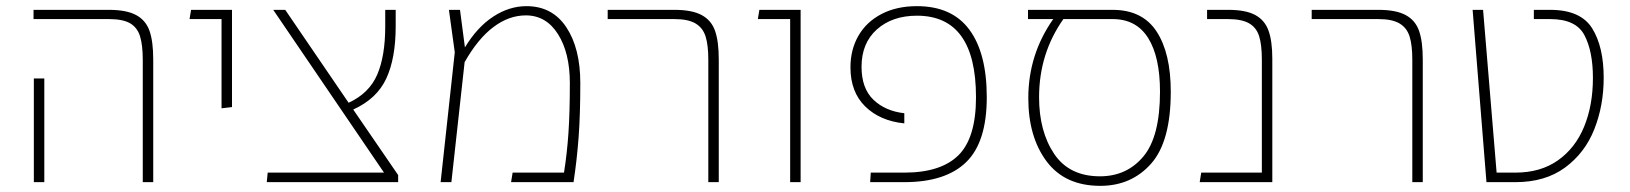

<svg xmlns="http://www.w3.org/2000/svg" viewBox="-20 -592 5296 624"><path d="M444 -397Q444 -446 435 -474.5Q426 -503 402.5 -516.5Q379 -530 334 -530H89V-560H334Q391 -560 422.5 -543Q454 -526 466 -491.5Q478 -457 478 -399V0H444ZM90 -337H124V0H90Z M700 -530H596L601 -560H734V-244L700 -240Z M1274 -23V0H847L850 -31H1228L868 -560H907L1113 -258Q1180 -289 1206 -349.5Q1232 -410 1232 -506V-560H1266V-506Q1266 -403 1235.5 -337Q1205 -271 1128 -236Z M1866 -322Q1866 -220 1860.5 -146Q1855 -72 1844 0H1641L1646 -31H1813Q1823 -94 1827.5 -160.5Q1832 -227 1832 -322Q1832 -420 1793.5 -481Q1755 -542 1689 -542Q1634 -542 1583.5 -504Q1533 -466 1490 -390L1447 0H1412L1458 -422L1439 -560H1475L1491 -438Q1531 -504 1583 -538Q1635 -572 1691 -572Q1775 -572 1820.5 -503.5Q1866 -435 1866 -322Z M2282 -398Q2282 -446 2273 -474Q2264 -502 2240 -516Q2216 -530 2172 -530H1955V-560H2172Q2229 -560 2260.5 -543Q2292 -526 2304 -491.5Q2316 -457 2316 -399V0H2282Z M2548 -530H2443L2448 -560H2582V0H2548Z M2810 -31H2919Q3038 -31 3095 -87.5Q3152 -144 3152 -276Q3152 -541 2960 -541Q2880 -541 2830 -496.5Q2780 -452 2780 -375Q2780 -305 2818.5 -268Q2857 -231 2919 -224V-191Q2840 -199 2792 -246Q2744 -293 2744 -373Q2744 -431 2770 -476Q2796 -521 2845 -546.5Q2894 -572 2960 -572Q3074 -572 3130.5 -495.5Q3187 -419 3187 -276Q3187 -130 3120 -65Q3053 0 2919 0H2808Z M3785 -294Q3785 -132 3721 -60Q3657 12 3556 12Q3441 12 3381.5 -67.5Q3322 -147 3322 -273Q3322 -415 3403 -530H3321V-560H3596Q3693 -560 3739 -489.5Q3785 -419 3785 -294ZM3750 -294Q3750 -407 3711.5 -468.5Q3673 -530 3596 -530H3436Q3357 -418 3357 -276Q3357 -165 3406 -92Q3455 -19 3555 -19Q3642 -19 3696 -83.5Q3750 -148 3750 -294Z M4115 -401V0H3879L3884 -31H4081V-398Q4081 -447 4072 -475Q4063 -503 4039 -516.5Q4015 -530 3971 -530H3903V-560H3972Q4028 -560 4059 -543.5Q4090 -527 4102.5 -493Q4115 -459 4115 -401Z M4570 -398Q4570 -446 4561 -474Q4552 -502 4528 -516Q4504 -530 4460 -530H4243V-560H4460Q4517 -560 4548.5 -543Q4580 -526 4592 -491.5Q4604 -457 4604 -399V0H4570Z M4766 -560H4800L4844 -31H4905Q4987 -31 5043.5 -71Q5100 -111 5128.5 -180.5Q5157 -250 5157 -339Q5157 -425 5129.5 -477.5Q5102 -530 5018 -530H4965V-560H5018Q5117 -560 5154.5 -500Q5192 -440 5192 -339Q5192 -249 5161.5 -172Q5131 -95 5066.5 -47.5Q5002 0 4905 0H4811Z"/></svg>

Font: FiraGO UltraLight
Style: Regular
Weight: 200
Designer: bBox Type
Foundry: bBox Type GmbH
Version: Version 1.001